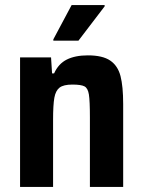

<svg xmlns="http://www.w3.org/2000/svg" viewBox="-20 -736 562 756"><path d="M59 -510H181L185 -447H193Q210 -485 243 -501.5Q276 -518 326 -518Q384 -518 414 -497.5Q444 -477 454.5 -436.5Q465 -396 465 -326V0H334V-274Q334 -339 330 -364Q326 -389 312.5 -396Q299 -403 265 -403Q230 -403 214.5 -391Q199 -379 194 -351Q189 -323 189 -264V0H59ZM190 -576V-581L262 -716H392V-711L289 -576Z"/></svg>

Font: Saira Semi Condensed SemiBold
Style: Regular
Weight: 600
Width: 4
Designer: Hector Gatti with collaboration of the Omnibus-Type team
Foundry: Omnibus-Type
Version: Version 1.001; ttfautohint (v1.8)